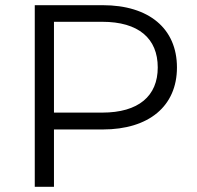

<svg xmlns="http://www.w3.org/2000/svg" viewBox="-20 -720 758 740"><path d="M114 -700V0H188V-221H376C554 -221 662 -311 662 -460C662 -610 554 -700 376 -700ZM188 -286V-636H374C514 -636 588 -572 588 -460C588 -350 514 -286 374 -286Z"/></svg>

Font: Talent
Style: Regular
Weight: 400
Designer: Mike Powis
Version: Version 1.001;hotconv 1.0.109;makeotfexe 2.5.65596